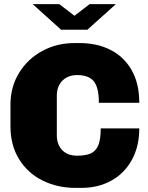

<svg xmlns="http://www.w3.org/2000/svg" viewBox="-20 -906 723 936"><path d="M659 -405H462Q462 -479 437.5 -509.5Q413 -540 356 -540Q311 -540 284 -512.5Q257 -485 257 -440V-247Q257 -202 283 -174.5Q309 -147 356 -147Q400 -147 424.5 -159Q449 -171 460 -200Q471 -229 471 -280H659Q659 -192 622.5 -126Q586 -60 522 -25Q458 10 377 10H349Q260 10 187.5 -26Q115 -62 73 -130Q31 -198 31 -290V-396Q31 -483 73.5 -551.5Q116 -620 187 -658Q258 -696 341 -696H369Q452 -696 517.5 -663.5Q583 -631 621 -565.5Q659 -500 659 -405ZM343 -829 417 -886H545L406 -761H278L139 -886H269Z"/></svg>

Font: Chivo Black
Style: Regular
Weight: 900
Designer: Hector Gatti
Foundry: Omnibus-Type
Version: Version 1.007